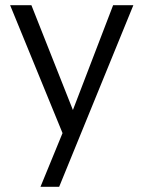

<svg xmlns="http://www.w3.org/2000/svg" viewBox="-20 -520 553 740"><path d="M416 -500H494L208 200H136L221 -7L19 -500H101L261 -96Z"/></svg>

Font: Albert Sans
Style: Regular
Weight: 400
Designer: Andreas Rasmussen
Foundry: a.Foundry
Version: Version 1.025